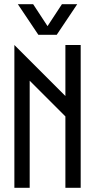

<svg xmlns="http://www.w3.org/2000/svg" viewBox="-20 -899 455 919"><path d="M366.2 -683.6V0H293V-341.8L122.1 -512.7V0H48.8V-683.6L293 -439.5V-683.6ZM138.7 -878.9 207.5 -773.9 276.4 -878.9H349.6L251.5 -732.4H163.6L65.4 -878.9Z"/></svg>

Font: Saniretro
Style: Regular
Weight: 400
Designer: Jayvee D. Enaguas (Grand Chaos)
Version: Version 1.0 - 6/10/2013